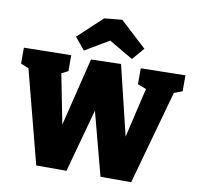

<svg xmlns="http://www.w3.org/2000/svg" viewBox="-101 -1085 1219 1189"><g transform="rotate(10 509.0 -490.5)"><path d="M737 -705 1017 -710V-610L965 -590L801 0H608L503 -397L394 0H204L52 -584L2 -605V-705L299 -710V-610L258 -589L319 -277L424 -705L612 -710L718 -272L791 -584L737 -605ZM371 -752 308 -828 460 -970 572 -981 738 -828 673 -752 521 -841Z"/></g></svg>

Font: Bitter Black
Style: Regular
Weight: 900
Designer: Sol Matas, and Bitter project Authors
Foundry: Sol Matas
Version: Version 2.001